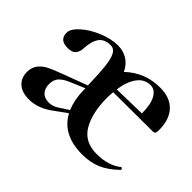

<svg xmlns="http://www.w3.org/2000/svg" viewBox="-86 -572 762 762"><g transform="rotate(45 295.0 -191.5)"><path d="M567 -63Q570 -63 572 -59Q574 -55 572 -53Q536 -18 500.5 -3Q465 12 421 12Q310 12 268 -67L207 -23Q162 7 117 7Q77 7 55.5 -12.5Q34 -32 34 -65Q34 -91 47.5 -108Q61 -125 82 -135.5Q103 -146 144 -161L243 -198Q241 -266 237 -302Q233 -338 223 -356.5Q213 -375 194 -375Q160 -375 144.5 -353.5Q129 -332 127 -291Q127 -273 117 -259.5Q107 -246 81 -246Q35 -246 35 -286Q35 -308 64 -334Q93 -360 135.5 -377.5Q178 -395 216 -395Q246 -395 269.5 -380Q293 -365 306 -337Q367 -395 452 -395Q508 -395 538 -363Q568 -331 568 -272Q568 -260 565 -255.5Q562 -251 554 -251L333 -250Q331 -228 331 -215Q332 -131 362 -80.5Q392 -30 460 -30Q525 -30 565 -62ZM335 -268 473 -271Q473 -322 458 -348.5Q443 -375 418 -375Q385 -375 363.5 -346.5Q342 -318 335 -268ZM262 -79Q245 -121 244 -170V-183L180 -156Q155 -145 142.5 -131Q130 -117 130 -93Q130 -68 143.5 -54Q157 -40 181 -40Q203 -40 222 -53Z"/></g></svg>

Font: Cormorant Garamond SemiBold
Style: Regular
Weight: 600
Designer: Christian Thalmann (Catharsis Fonts)
Version: Version 3.000